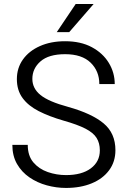

<svg xmlns="http://www.w3.org/2000/svg" viewBox="-20 -926 633 956"><path d="M477.1 -177.2Q477.1 -213.4 460.9 -239.3Q444.8 -265.1 405.5 -285.4Q366.2 -305.7 295.4 -325.7Q224.6 -346.2 172.6 -372.8Q120.6 -399.4 92.3 -438Q64 -476.6 64 -532.2Q64 -587.4 94.2 -629.9Q124.5 -672.4 178.7 -696.5Q232.9 -720.7 304.2 -720.7Q381.8 -720.7 437 -691.2Q492.2 -661.6 521.7 -613Q551.3 -564.5 551.3 -507.3H474.6Q474.6 -571.8 431.2 -614Q387.7 -656.2 304.2 -656.2Q222.7 -656.2 181.9 -620.6Q141.1 -585 141.1 -533.2Q141.1 -485.8 181.6 -452.9Q222.2 -419.9 319.8 -393.6Q437 -360.8 495.8 -311.8Q554.7 -262.7 554.7 -178.2Q554.7 -120.6 523.4 -78.4Q492.2 -36.1 436.8 -13.2Q381.3 9.8 308.6 9.8Q260.3 9.8 212.9 -3.2Q165.5 -16.1 126.7 -42.7Q87.9 -69.3 64.7 -109.6Q41.5 -149.9 41.5 -204.6H118.2Q118.2 -150.4 146.2 -117.4Q174.3 -84.5 218 -69.3Q261.7 -54.2 308.6 -54.2Q387.2 -54.2 432.1 -87.6Q477.1 -121.1 477.1 -177.2ZM262.7 -766.1 356.9 -906.2H446.3L324.7 -766.1Z"/></svg>

Font: Vazirmatn RD FD Light
Style: Regular
Weight: 300
Designer: Saber Rastikerdar
Foundry: Saber Rastikerdar
Version: Version 33.003